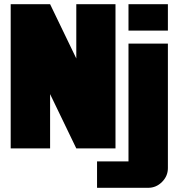

<svg xmlns="http://www.w3.org/2000/svg" viewBox="-20 -708 852 916"><path d="M781 94Q781 132 753 160Q725 188 687 188H443V62H593V-500H781ZM781 -562H593V-688H781ZM531 0H344L219 -259V0H31V-688H219L344 -429V-688H531Z"/></svg>

Font: CostaRica
Style: Normal
Weight: 900
Version: Version 1.3